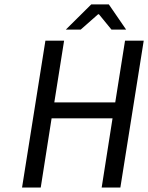

<svg xmlns="http://www.w3.org/2000/svg" viewBox="-20 -843 666 863"><path d="M275.9 -710 390.1 -823.2H469.2L546.9 -710H481L424.8 -778.8H420.9L342.8 -710ZM79.1 0 184.1 -660.2H268.1L224.1 -382.8H498L542 -660.2H626L521 0H437L485.8 -311H211.9L163.1 0Z"/></svg>

Font: Office Code Pro D Italic
Style: Regular
Weight: 400
Italic angle: -9°
Designer: Nathan Rutzky & Paul D. Hunt
Foundry: Adobe Systems Incorporated
Version: Version 1.004;PS 001.004;hotconv 1.0.70;makeotf.lib2.5.58329